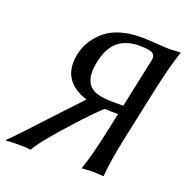

<svg xmlns="http://www.w3.org/2000/svg" viewBox="-119 -763 851 876"><g transform="rotate(20 306.5 -324.5)"><path d="M427.2 -612.8Q321.3 -612.8 284.2 -525.4Q275.4 -503.9 269.5 -478Q245.6 -366.2 319.3 -340.3Q350.1 -330.1 402.3 -330.1H450.2L501 -568.8Q507.3 -599.1 481.4 -607.4Q462.9 -612.8 427.2 -612.8ZM283.2 -299.8Q258.3 -306.6 238.8 -317.9Q157.7 -363.3 169.9 -460.9Q171.4 -470.2 172.9 -479Q189.5 -554.2 252.4 -604Q311 -649.9 415 -651.9Q424.8 -651.9 436.5 -651.9Q448.2 -651.9 493.2 -648.9Q544.4 -645 560.1 -645L611.8 -647.9L613.3 -645Q587.9 -572.3 560.5 -444.8L508.3 -200.2Q480.5 -67.4 476.1 0L474.6 2.9Q472.7 2.9 422.9 0L371.6 2.9L370.1 0Q395.5 -72.8 422.4 -200.2L440.9 -286.1Q405.3 -286.1 375 -287.6Q332 -248 266.6 -175.8Q149.9 -48.3 121.6 2.9Q102.5 0 54.2 0Q21.5 0 1.5 2.9L0 0Q32.7 -29.8 206.1 -217.8Q255.9 -271.5 283.2 -299.8Z"/></g></svg>

Font: Linux Biolinum Capitals O
Style: Italic Samll Caps
Weight: 400
Italic angle: -12°
Designer: Philipp H. Poll
Foundry: Philipp H. Poll
Version: Version 0.6.2